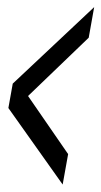

<svg xmlns="http://www.w3.org/2000/svg" viewBox="-20 -506 278 527"><path d="M152 0.5 167 -83 57 -242.5 223.5 -402.5 238.5 -486.5 15 -276.5 3 -209.5Z"/></svg>

Font: Anybody ExtraCondensed
Style: Italic
Weight: 400
Width: 2
Italic angle: -10°
Version: Version 1.113;gftools[0.9.25]